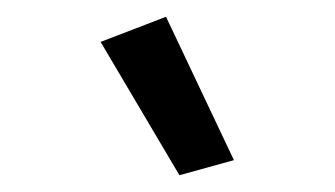

<svg xmlns="http://www.w3.org/2000/svg" viewBox="-20 -781 399 229"><path d="M194 -572 100 -731 178 -761 259 -590Z"/></svg>

Font: Special Gothic Condensed Medium
Style: Regular
Weight: 500
Width: 3
Designer: Alistair McCready
Foundry: Monolith
Version: Version 1.000; ttfautohint (v1.8.4.7-5d5b)